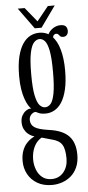

<svg xmlns="http://www.w3.org/2000/svg" viewBox="-61 -693 449 976"><g transform="rotate(-5 164.0 -205.0)"><path d="M164.5 249Q121 249 89.8 230.8Q58.5 212.5 42 182Q25.5 151.5 25.5 116Q25.5 85 33.5 63.5Q41.5 42 53.5 28Q65.5 14 77.2 6.2Q89 -1.5 96.5 -4.5Q92 -5.5 82.5 -10Q73 -14.5 62.8 -23.2Q52.5 -32 45 -46.8Q37.5 -61.5 37.5 -82.5Q37.5 -102.5 45.5 -116.5Q53.5 -130.5 64.2 -138.2Q75 -146 84.5 -147Q86 -147 88.8 -147.5Q91.5 -148 92.5 -147.5Q86 -152.5 78 -165.5Q70 -178.5 62.5 -199.2Q55 -220 50.2 -249.2Q45.5 -278.5 45.5 -316Q45.5 -375.5 55.5 -416Q65.5 -456.5 82.5 -481.2Q99.5 -506 121 -516.8Q142.5 -527.5 166 -527.5Q205 -527.5 230.2 -502.5Q255.5 -477.5 268.2 -432.2Q281 -387 281 -325.5Q281 -269 271.5 -228.8Q262 -188.5 245.8 -163.5Q229.5 -138.5 208.2 -127Q187 -115.5 163.5 -115.5Q141.5 -115.5 129.2 -121Q117 -126.5 115 -127.5Q114.5 -128 113.8 -128Q113 -128 111.5 -128Q101.5 -128 90.8 -117.5Q80 -107 80 -89.5Q80 -65.5 99.8 -52Q119.5 -38.5 173 -31Q241 -22 273.2 11Q305.5 44 305.5 107Q305.5 143.5 293.5 170.5Q281.5 197.5 261.2 214.8Q241 232 216 240.5Q191 249 164.5 249ZM164.5 219Q202.5 219 225.8 191.2Q249 163.5 249 121.5Q249 72.5 234.5 50Q220 27.5 183.5 19Q173 16 163 13.2Q153 10.5 145 8Q137 5.5 132.5 4.5Q115 14 103.2 30.5Q91.5 47 85.5 67.8Q79.5 88.5 79.5 112.5Q79.5 139 88.8 163.5Q98 188 117 203.5Q136 219 164.5 219ZM163.5 -147.5Q179 -147.5 191.5 -161Q204 -174.5 211.5 -212.8Q219 -251 219 -323.5Q219 -394 211.8 -431Q204.5 -468 192.2 -481.8Q180 -495.5 165 -495.5Q150 -495.5 136.8 -481.8Q123.5 -468 115.5 -430.2Q107.5 -392.5 107.5 -320.5Q107.5 -249 115.5 -211.8Q123.5 -174.5 136.2 -161Q149 -147.5 163.5 -147.5ZM207 -495.5Q211 -523.5 232.2 -540Q253.5 -556.5 276.5 -556.5Q296 -556.5 304 -548Q312 -539.5 312 -524.5Q312 -512 305 -504Q298 -496 286 -496Q276 -496 271.2 -500.8Q266.5 -505.5 262.8 -510.2Q259 -515 251 -515Q244.5 -515 239.5 -509.5Q234.5 -504 234.5 -494ZM146 -552 68.5 -659H103.5L163 -586L222 -659H257L180.5 -552Z"/></g></svg>

Font: Imbue Light
Style: Regular
Weight: 300
Designer: Tyler Finck
Foundry: Etcetera Type Company
Version: Version 1.102